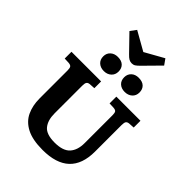

<svg xmlns="http://www.w3.org/2000/svg" viewBox="-327 -1352 1525 1525"><g transform="rotate(45 435.5 -589.0)"><path d="M438 14Q324 14 257 -21Q190 -56 161 -117.5Q132 -179 132 -259V-573Q132 -599 125 -609.5Q118 -620 96 -622L49 -624V-700H382V-624L333 -621Q315 -619 307.5 -608.5Q300 -598 300 -570V-259Q300 -182 335.5 -138.5Q371 -95 464 -95Q557 -95 596.5 -138.5Q636 -182 636 -261V-573Q636 -599 629.5 -609.5Q623 -620 600 -622L553 -624V-700H824V-624L775 -621Q757 -619 749.5 -608.5Q742 -598 742 -570V-272Q742 14 438 14ZM452 -973Q435 -973 420.5 -981Q406 -989 386 -1010L258 -1142L295 -1192L454 -1102L613 -1191L647 -1143L514 -1008Q496 -990 483 -981.5Q470 -973 452 -973ZM573 -773Q535 -773 511.5 -794.5Q488 -816 488 -853Q488 -888 511.5 -910Q535 -932 573 -932Q616 -932 638 -910.5Q660 -889 660 -853Q660 -817 635.5 -795Q611 -773 573 -773ZM339 -773Q301 -773 277 -794.5Q253 -816 253 -853Q253 -888 277 -910Q301 -932 339 -932Q381 -932 403 -910.5Q425 -889 425 -853Q425 -817 400.5 -795Q376 -773 339 -773Z"/></g></svg>

Font: Literata 7pt
Style: Bold
Weight: 700
Designer: Latin by Veronika Burian and Jose Scaglione. Greek by Irene Vlachou. Cyrillic by Vera Evstafieva.
Foundry: TypeTogether
Version: Version 3.002